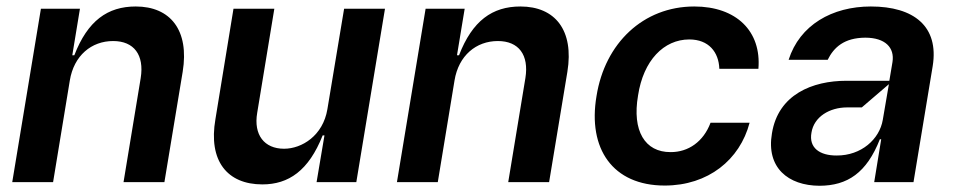

<svg xmlns="http://www.w3.org/2000/svg" viewBox="-20 -573 3000 604"><path d="M199.6 -319.6C212.4 -398.4 267.8 -443.9 335.9 -443.9C401.6 -443.9 434.3 -400.2 422.6 -327.4L368.6 0H497.2L554.7 -347.3C576 -478 516 -552.6 407 -552.6C318.5 -552.6 255.7 -507.8 213.8 -399.1H207.4L231.5 -545.5H108.7L18.5 0H147Z M805.4 7.1C887.8 7.1 951 -35.9 995 -147H1000.7L975.9 0H1100.9L1191.1 -545.5H1062.5L1009.9 -229.4C996.1 -146.3 929.7 -105.1 873.6 -105.1C811.4 -105.1 777.3 -148.8 789.1 -218L843 -545.5H714.5L657.7 -198.2C634.9 -67.1 694.6 7.1 805.4 7.1Z M1409.8 -319.6C1422.6 -398.4 1478 -443.9 1546.2 -443.9C1611.9 -443.9 1644.5 -400.2 1632.8 -327.4L1578.8 0H1707.4L1764.9 -347.3C1786.2 -478 1726.2 -552.6 1617.2 -552.6C1528.8 -552.6 1465.9 -507.8 1424 -399.1H1417.6L1441.8 -545.5H1318.9L1228.7 0H1357.2Z M2071 10.7C2207.7 10.7 2307.5 -70.3 2338.1 -186.8H2215.2C2193.2 -127.8 2145.6 -94.1 2089.5 -94.5C2008.9 -94.1 1968 -161.2 1987.2 -272.7C2003.9 -382.8 2068.2 -448.9 2148.4 -448.9C2209.5 -448.9 2241.1 -409.1 2242.9 -356.5H2365.8C2375.7 -474.8 2296.5 -552.6 2164.1 -552.6C2003.6 -552.6 1882.8 -437.1 1856.5 -270.6C1828.5 -105.5 1907.3 10.7 2071 10.7Z M2558.2 11.4C2646 11 2706.3 -29.1 2747.9 -134.9H2752.1L2730.1 0H2853.7L2914.1 -365.1C2934.3 -490.1 2854.8 -552.6 2719.5 -552.6C2597.7 -552.6 2495.7 -494.3 2460.9 -384.9H2583.8C2603 -424 2635.7 -454.2 2702.4 -454.5C2764.9 -454.2 2794.7 -423.3 2787.6 -377.8L2777.7 -318.9H2642.8C2535.9 -318.9 2427.9 -275.9 2408.4 -153.4C2389.9 -45.8 2459.2 11 2558.2 11.4ZM2612.2 -83.8C2558.6 -83.5 2524.1 -108 2532.7 -155.5C2540.5 -206 2590.2 -235.1 2644.9 -235.1H2691.1L2776.3 -308.2L2757.1 -196C2746.8 -134.9 2689.3 -83.5 2612.2 -83.8Z"/></svg>

Font: Riot Sans 2.0
Style: Bold Italic
Weight: 600
Italic angle: -9.39999°
Designer: Rasmus Andersson
Foundry: rsms
Version: Version 3.006;hotconv 1.0.109;makeotfexe 2.5.65596